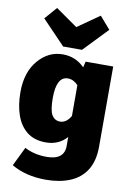

<svg xmlns="http://www.w3.org/2000/svg" viewBox="-111 -895 791 1186"><g transform="rotate(10 285.0 -301.5)"><path d="M263 227Q137 227 47 174L105 55Q165 87 243 87Q354 87 354 -1V-57Q303 0 223 0Q151 0 105 -36Q59 -72 37 -135Q15 -198 15 -280Q15 -404 79 -479Q143 -554 233 -554Q314 -554 370 -497L379 -534H552V-32Q552 58 516 115.5Q480 173 414.5 200Q349 227 263 227ZM287 -142Q327 -142 354 -189V-382Q325 -413 290 -413Q218 -413 218 -278Q218 -200 236 -171Q254 -142 287 -142ZM344 -602H226L81 -753L148 -830L285 -734L422 -830L489 -753Z"/></g></svg>

Font: Trujillo Black
Style: Regular
Weight: 900
Designer: Fira Sans original fonts by bBox Type GmbH, Carrois Corporate GbR, & Edenspiekermann AG / Changes by Cristiano Sobral
Foundry: Fira Sans original fonts by bBox Type GmbH, Carrois Corporate GbR, & Edenspiekermann AG / Changes by Cristiano Sobral
Version: Version 4.301;July 28, 2020;FontCreator 13.0.0.2655 64-bit